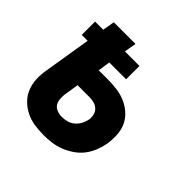

<svg xmlns="http://www.w3.org/2000/svg" viewBox="-142 -648 783 783"><g transform="rotate(45 250.0 -256.0)"><path d="M211 8Q183 8 157 4Q131 0 108 -11.5Q85 -23 67 -41Q49 -59 39.5 -83Q30 -107 29 -134Q28 -161 33 -188L66 -391H32V-468H79L88 -520H213L204 -468H288V-391H191L183 -338H236Q263 -338 289 -334.5Q315 -331 338 -321Q361 -311 380 -294Q399 -277 409.5 -254.5Q420 -232 421.5 -205Q423 -178 419 -151Q415 -129 406 -106Q397 -83 382 -63.5Q367 -44 346.5 -30Q326 -16 303 -7Q280 2 257 5Q234 8 211 8ZM211 -97Q226 -97 240.5 -101Q255 -105 267 -115Q279 -125 286.5 -139Q294 -153 297 -168Q299 -181 296 -194.5Q293 -208 284 -217Q275 -226 262 -230Q249 -234 235 -234H165L155 -171Q153 -157 154.5 -142.5Q156 -128 163 -117.5Q170 -107 183.5 -102Q197 -97 211 -97Z"/></g></svg>

Font: Iosevka Extrabold
Style: Italic
Weight: 800
Italic angle: -9°
Monospace: yes
Designer: Belleve Invis
Foundry: Belleve Invis
Version: Version 32.5.0; ttfautohint (v1.8.4)